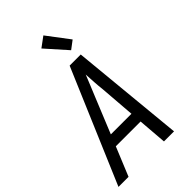

<svg xmlns="http://www.w3.org/2000/svg" viewBox="-287 -1076 1173 1173"><g transform="rotate(-45 300.0 -489.5)"><path d="M4 0 317 -735H413L484 0H397L382 -187H168L91 0ZM198 -260H376L358 -490Q354 -524 352 -558Q350 -592 348 -627Q334 -592 320 -558Q306 -524 292 -490ZM390 -795 269 -931 334 -979 443 -835Z"/></g></svg>

Font: Iosevka Custom Oblique
Style: Regular
Weight: 400
Italic angle: -9°
Designer: Belleve Invis
Foundry: Belleve Invis
Version: Version 27.0.1